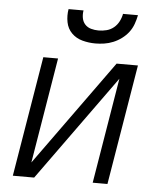

<svg xmlns="http://www.w3.org/2000/svg" viewBox="-53 -796 706 843"><g transform="rotate(5 300.0 -375.0)"><path d="M35 0 123 -530H188L111 -65L446 -530H540L452 0H387L464 -465L129 0ZM345 -610Q316 -610 288 -617.5Q260 -625 240.5 -644.5Q221 -664 215.5 -692.5Q210 -721 215 -750H281Q278 -733 281 -716.5Q284 -700 294.5 -688.5Q305 -677 321 -672.5Q337 -668 354 -668Q372 -668 389.5 -672.5Q407 -677 421 -688.5Q435 -700 443.5 -716.5Q452 -733 455 -750H521Q517 -730 510 -710.5Q503 -691 490.5 -674.5Q478 -658 460.5 -645Q443 -632 423.5 -624Q404 -616 384 -613Q364 -610 345 -610Z"/></g></svg>

Font: Iosevka Curly LtExObl
Style: Regular
Weight: 300
Width: 7
Italic angle: -9°
Monospace: yes
Designer: Belleve Invis
Foundry: Belleve Invis
Version: Version 11.1.0; ttfautohint (v1.8.3)